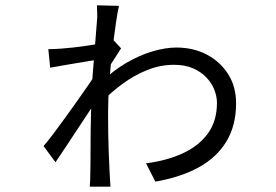

<svg xmlns="http://www.w3.org/2000/svg" viewBox="-20 -665 1040 723"><path d="M530 -50Q608 -60 668 -87.5Q728 -115 762.5 -162Q797 -209 797 -278Q797 -301 787.5 -326Q778 -351 758 -372.5Q738 -394 707.5 -407.5Q677 -421 635 -421Q584 -421 535 -401.5Q486 -382 441 -349Q396 -316 358 -276V-352Q404 -398 454.5 -427.5Q505 -457 554 -471.5Q603 -486 644 -486Q708 -486 758.5 -459.5Q809 -433 839 -386Q869 -339 869 -276Q869 -193 833 -133Q797 -73 729.5 -35.5Q662 2 565 19ZM345 -585Q347 -598 346 -617.5Q345 -637 345 -645L428 -643Q423 -623 416.5 -578Q410 -533 403 -474.5Q396 -416 391.5 -354.5Q387 -293 387 -240Q387 -203 387.5 -165Q388 -127 389.5 -88.5Q391 -50 393 -11Q394 0 394.5 13.5Q395 27 396 38H318Q319 29 319.5 14.5Q320 0 320 -9Q321 -48 321 -107Q321 -166 322.5 -229.5Q324 -293 326 -346Q328 -374 331 -408.5Q334 -443 336.5 -477.5Q339 -512 341.5 -540.5Q344 -569 345 -585ZM351 -440Q339 -439 317.5 -435.5Q296 -432 269.5 -427.5Q243 -423 216.5 -418.5Q190 -414 169 -410L162 -480Q176 -480 187.5 -480.5Q199 -481 211 -482Q228 -483 255 -486Q282 -489 312 -493.5Q342 -498 367.5 -503Q393 -508 408 -513L436 -483Q426 -467 409 -441Q392 -415 381 -397L354 -302Q340 -281 319 -250Q298 -219 275 -183.5Q252 -148 229.5 -114.5Q207 -81 189 -54L144 -115Q159 -132 180 -160Q201 -188 225 -221Q249 -254 271.5 -286Q294 -318 312.5 -344.5Q331 -371 340 -387L342 -420Z"/></svg>

Font: Noto Sans KR
Style: Regular
Weight: 400
Designer: Ryoko NISHIZUKA  (kana, bopomofo & ideographs); Paul D. Hunt (Latin, Greek & Cyrillic); Sandoll Communications , Soo-you
Foundry: Adobe
Version: Version 2.004-H2;hotconv 1.0.118;makeotfexe 2.5.65603